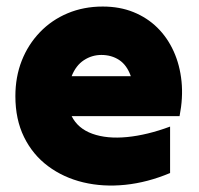

<svg xmlns="http://www.w3.org/2000/svg" viewBox="-20 -553 607 587"><path d="M500 -24Q500 -24 500 -24Q500 -24 500 -24Q431 5 363 12Q295 19 234.5 4.5Q174 -10 127 -45Q80 -80 53.5 -134Q27 -188 27 -259Q27 -318 46.5 -367.5Q66 -417 102 -454.5Q138 -492 187 -512.5Q236 -533 294 -533Q346 -533 388 -516Q430 -499 461 -468.5Q492 -438 511 -396Q530 -354 535 -304Q540 -254 529 -198Q447 -198 364 -198Q281 -198 199 -198Q218 -160 262.5 -144Q307 -128 368.5 -134Q430 -140 500 -166Q500 -131 500 -95Q500 -59 500 -24ZM290 -385Q290 -385 290 -385Q290 -385 290 -385Q261 -385 236.5 -369Q212 -353 199 -320Q244 -320 289.5 -320Q335 -320 380 -320Q368 -354 344.5 -369.5Q321 -385 290 -385Z"/></svg>

Font: Tilt Warp
Style: Regular
Weight: 400
Designer: Andy Clymer
Foundry: Andy Clymer
Version: Version 1.000